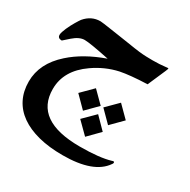

<svg xmlns="http://www.w3.org/2000/svg" viewBox="-156 -567 974 985"><g transform="rotate(30 331.0 -75.0)"><path d="M582 183.6Q522 271.5 338.9 271.5Q258.3 271.5 195.6 255.4Q132.8 239.3 89.1 208.5Q45.4 177.7 22.7 132.8Q0 87.9 0 30.3Q0 -77.1 95.7 -162.1Q171.9 -230.5 292 -272.9Q173.8 -297.4 142.6 -297.4Q111.3 -297.4 76.2 -266.6Q41 -235.8 41.5 -235.8Q17.1 -235.8 17.1 -256.3Q17.1 -263.7 20.8 -274.9Q24.4 -286.1 29.8 -298.3Q35.2 -310.5 41.7 -323.2Q48.3 -335.9 54.9 -346.9Q61.5 -357.9 66.7 -366Q71.8 -374 74.2 -377Q111.3 -420.9 164.6 -420.9Q169.9 -420.9 187.5 -418.5Q205.1 -416 229.7 -412.4Q254.4 -408.7 282.7 -404.5Q311 -400.4 337.4 -396.2Q363.8 -392.1 384.5 -388.9Q405.3 -385.7 415 -384.8Q436.5 -382.3 456.8 -381.6Q477.1 -380.9 496.1 -380.9Q537.1 -380.9 573.2 -385.3Q576.2 -385.7 578.6 -386Q581.1 -386.2 582.5 -386.2Q587.4 -386.2 587.4 -384.3Q586.4 -381.8 585.2 -377.7Q584 -373.5 581.5 -368.2L535.2 -261.7Q482.9 -259.8 443.8 -255.9Q404.8 -252 377.9 -246.6Q300.3 -229.5 233.4 -182.6Q126 -107.9 126 2Q126 189 393.6 189Q509.3 189 573.2 169.9Q577.6 168 581.5 168Q586.4 168 586.4 173.8Q586.4 178.7 582 183.6ZM530.8 -45.4 464.4 21.5 397.9 -45.4 464.4 -111.8ZM382.3 -45.4 315.9 21.5 249.5 -45.4 315.9 -111.8ZM458 64.9 392.1 131.8 324.7 64.9 392.1 -2Z"/></g></svg>

Font: XB Kayhan
Style: Bold
Weight: 700
Designer: Behnam
Foundry: Irmug
Version: Version 7.300 2009